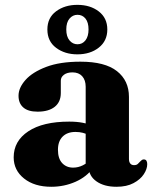

<svg xmlns="http://www.w3.org/2000/svg" viewBox="-20 -738 620 772"><path d="M337 -66V-76.5L324.5 -78V-389Q324.5 -416 310.5 -431.5Q296.5 -447 271.5 -447Q250 -447 237.2 -437.5Q224.5 -428 224.5 -413.5V-364Q224.5 -328 200 -308.5Q175.5 -289 131 -289Q93 -289 73.8 -305.8Q54.5 -322.5 54.5 -353Q54.5 -385 82.5 -416.5Q110.5 -448 165.8 -469Q221 -490 303.5 -490Q402 -490 450.2 -452Q498.5 -414 498.5 -348.5V-99Q498.5 -87 503.8 -80.5Q509 -74 519 -74Q529 -74 534.2 -79Q539.5 -84 544 -89Q547 -92 550.2 -94.5Q553.5 -97 558 -97Q565.5 -97 568.8 -91.8Q572 -86.5 572 -78Q572 -58.5 558.2 -37.5Q544.5 -16.5 517 -1.8Q489.5 13 448.5 13Q398.5 13 367.8 -8.8Q337 -30.5 337 -66ZM35 -105.5Q35 -171 93.8 -210Q152.5 -249 258.5 -249Q289.5 -249 313.5 -244.2Q337.5 -239.5 354 -231L340 -193.5Q326.5 -200.5 313 -204Q299.5 -207.5 283.5 -207.5Q250.5 -207.5 231.8 -188.8Q213 -170 213 -135.5Q213 -100.5 230 -82.2Q247 -64 274 -64Q294.5 -64 313.5 -73.5Q332.5 -83 344 -98.5L355.5 -64.5Q329.5 -27.5 283.8 -7.2Q238 13 186 13Q118.5 13 76.8 -20.2Q35 -53.5 35 -105.5ZM291 -519.5Q240.5 -519.5 205.5 -545.8Q170.5 -572 170.5 -619.5Q170.5 -666.5 205.5 -692.5Q240.5 -718.5 291 -718.5Q343 -718.5 377.2 -692Q411.5 -665.5 411.5 -619.5Q411.5 -573.5 377.2 -546.5Q343 -519.5 291 -519.5ZM291.5 -678.5Q272.5 -678.5 259.5 -663.2Q246.5 -648 246.5 -619.5Q246.5 -591 259.5 -575.5Q272.5 -560 291.5 -560Q311.5 -560 323.8 -576Q336 -592 336 -619.5Q336 -648 323.8 -663.2Q311.5 -678.5 291.5 -678.5Z"/></svg>

Font: Fraunces
Style: Bold
Weight: 700
Version: Version 1.000;[b76b70a41]